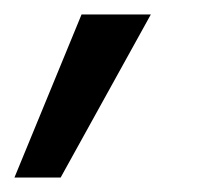

<svg xmlns="http://www.w3.org/2000/svg" viewBox="-76 -123 307 266"><path d="M37 -103H133L8 123H-56Z"/></svg>

Font: Fixel Italic Variable Display Thin
Style: Italic
Weight: 100
Italic angle: -10°
Designer: AlfaBravo + MacPaw
Foundry: Kyrylo Tkachov, Marchela Mozhyna, Serhii Makarenko, Maria Weinstein, Zakhar Kryvoshyya
Version: Version 1.210;Glyphs 3.2 (3217)